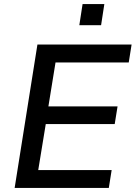

<svg xmlns="http://www.w3.org/2000/svg" viewBox="-20 -924 667 944"><path d="M52 0 164 -705H627L613 -617H253L218 -401H558L544 -314H205L168 -88H529L515 0ZM370 -800 386 -904H493L477 -800Z"/></svg>

Font: Nunito Sans 10pt SemiBold
Style: Italic
Weight: 600
Italic angle: -9°
Designer: Vernon Adams
Foundry: Vernon Adams
Version: Version 3.101;gftools[0.9.27]